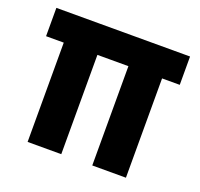

<svg xmlns="http://www.w3.org/2000/svg" viewBox="-98 -636 777 745"><g transform="rotate(20 290.0 -263.5)"><path d="M87 0V-489H226V0ZM354 0V-489H493V0ZM14 -410V-527H566V-410Z"/></g></svg>

Font: Bricolage Grotesque 24pt SemiCondensed
Style: Bold
Weight: 700
Width: 4
Designer: Mathieu Triay
Foundry: Atelier Triay
Version: Version 1.001;gftools[0.9.33.dev8+g029e19f]